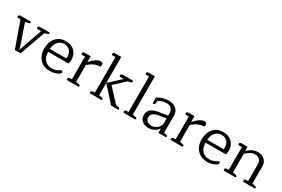

<svg xmlns="http://www.w3.org/2000/svg" viewBox="88 -1793 4241 2888"><g transform="rotate(30 2208.5 -349.0)"><path d="M62 -442H21Q5 -442 5 -462Q5 -476 14.5 -482.5Q24 -489 40 -489H209Q221 -489 221 -477Q221 -468 213.5 -461.5Q206 -455 194 -453L141 -441L267 -75Q271 -65 273.5 -52Q276 -39 277 -35H281Q281 -39 283.5 -52Q286 -65 290 -75L420 -442H358Q342 -442 342 -462Q342 -476 351.5 -482.5Q361 -489 377 -489H534Q545 -489 545 -477Q545 -460 519 -453L477 -441L320 0H219Z M591 -240Q591 -359 653 -429Q715 -499 822 -499Q919 -499 975 -442Q1031 -385 1031 -290Q1031 -259 1018 -227H667Q667 -135 714 -86Q761 -37 833 -37Q871 -37 901.5 -46.5Q932 -56 962 -77Q964 -78 970.5 -82Q977 -86 983 -86Q992 -86 998 -79Q1004 -72 1004 -62Q1004 -44 973 -25Q911 12 830 12Q759 12 705 -18.5Q651 -49 621 -106Q591 -163 591 -240ZM951 -277Q955 -286 955 -305Q955 -374 918 -412Q881 -450 820 -450Q756 -450 714 -403.5Q672 -357 667 -277Z M1117 -20Q1117 -33 1126.5 -40Q1136 -47 1152 -47H1183V-442H1133Q1117 -442 1117 -462Q1117 -476 1126.5 -482.5Q1136 -489 1152 -489H1254V-390H1257Q1295 -436 1341 -467.5Q1387 -499 1425 -499Q1446 -499 1457 -488.5Q1468 -478 1468 -460Q1468 -450 1464.5 -440.5Q1461 -431 1455 -425Q1350 -425 1258 -336V-47L1306 -36Q1320 -33 1326.5 -27.5Q1333 -22 1333 -12Q1333 0 1321 0H1133Q1117 0 1117 -20Z M1517 -20Q1517 -33 1526.5 -40Q1536 -47 1552 -47H1583V-663H1533Q1517 -663 1517 -683Q1517 -697 1526.5 -703.5Q1536 -710 1552 -710H1658V-47L1705 -36Q1732 -30 1732 -12Q1732 0 1720 0H1533Q1517 0 1517 -20ZM1658 -259 1855 -440H1795Q1778 -440 1778 -461Q1778 -475 1788 -482Q1798 -489 1815 -489H1980Q1993 -489 1993 -473Q1993 -463 1985 -456.5Q1977 -450 1964 -448L1924 -440L1742 -270L1949 -47L1993 -37Q2022 -31 2022 -13Q2022 0 2010 0H1891Z M2101 -20Q2101 -33 2110.5 -40Q2120 -47 2136 -47H2167V-663H2117Q2101 -663 2101 -683Q2101 -697 2110.5 -703.5Q2120 -710 2136 -710H2242V-47L2290 -36Q2304 -33 2310.5 -27.5Q2317 -22 2317 -12Q2317 0 2305 0H2117Q2101 0 2101 -20Z M2388 -125Q2388 -195 2438 -229.5Q2488 -264 2570 -276L2711 -297V-341Q2711 -390 2681 -420Q2651 -450 2597 -450Q2566 -450 2527.5 -439Q2489 -428 2464 -412L2456 -368Q2451 -339 2430 -339Q2423 -339 2419 -342.5Q2415 -346 2415 -352V-443Q2455 -467 2507.5 -483Q2560 -499 2608 -499Q2686 -499 2736 -457Q2786 -415 2786 -340V-46L2823 -36Q2837 -32 2843.5 -26.5Q2850 -21 2850 -12Q2850 0 2839 0H2713V-70H2709Q2682 -33 2639 -10.5Q2596 12 2541 12Q2478 12 2433 -24Q2388 -60 2388 -125ZM2711 -170V-250L2587 -230Q2528 -220 2496 -196.5Q2464 -173 2464 -129Q2464 -85 2492 -62Q2520 -39 2564 -39Q2601 -39 2635 -56.5Q2669 -74 2690 -104Q2711 -134 2711 -170Z M2920 -20Q2920 -33 2929.5 -40Q2939 -47 2955 -47H2986V-442H2936Q2920 -442 2920 -462Q2920 -476 2929.5 -482.5Q2939 -489 2955 -489H3057V-390H3060Q3098 -436 3144 -467.5Q3190 -499 3228 -499Q3249 -499 3260 -488.5Q3271 -478 3271 -460Q3271 -450 3267.5 -440.5Q3264 -431 3258 -425Q3153 -425 3061 -336V-47L3109 -36Q3123 -33 3129.5 -27.5Q3136 -22 3136 -12Q3136 0 3124 0H2936Q2920 0 2920 -20Z M3325 -240Q3325 -359 3387 -429Q3449 -499 3556 -499Q3653 -499 3709 -442Q3765 -385 3765 -290Q3765 -259 3752 -227H3401Q3401 -135 3448 -86Q3495 -37 3567 -37Q3605 -37 3635.5 -46.5Q3666 -56 3696 -77Q3698 -78 3704.5 -82Q3711 -86 3717 -86Q3726 -86 3732 -79Q3738 -72 3738 -62Q3738 -44 3707 -25Q3645 12 3564 12Q3493 12 3439 -18.5Q3385 -49 3355 -106Q3325 -163 3325 -240ZM3685 -277Q3689 -286 3689 -305Q3689 -374 3652 -412Q3615 -450 3554 -450Q3490 -450 3448 -403.5Q3406 -357 3401 -277Z M3841 -20Q3841 -33 3850.5 -40Q3860 -47 3876 -47H3907V-442H3857Q3841 -442 3841 -462Q3841 -476 3850.5 -482.5Q3860 -489 3876 -489H3978V-419H3981Q4066 -499 4156 -499Q4227 -499 4273 -457.5Q4319 -416 4319 -345V-47L4367 -36Q4394 -30 4394 -12Q4394 0 4382 0H4194Q4178 0 4178 -20Q4178 -33 4187.5 -40Q4197 -47 4213 -47H4244V-339Q4244 -388 4215.5 -417.5Q4187 -447 4134 -447Q4095 -447 4055 -425.5Q4015 -404 3982 -367V-47L4030 -36Q4044 -33 4050.5 -27.5Q4057 -22 4057 -12Q4057 0 4045 0H3857Q3841 0 3841 -20Z"/></g></svg>

Font: Maitree
Style: Regular
Weight: 400
Designer: CadsonDemak Team
Foundry: CadsonDemak
Version: Version 1.000